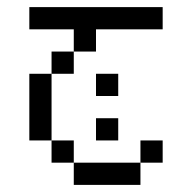

<svg xmlns="http://www.w3.org/2000/svg" viewBox="-20 -395 540 540"><path d="M437.5 62.5V0H375V62.5H187.5V125H375V62.5ZM312.5 0V-62.5H250V0ZM312.5 -125V-187.5H250V-125ZM437.5 -312.5V-375H62.5V-312.5H187.5V-250H125V-187.5H62.5V0H125V62.5H187.5V0H125V-187.5H187.5V-250H250V-312.5Z"/></svg>

Font: UnifontExMono
Style: Regular
Weight: 500
Version: Version 15.0.06